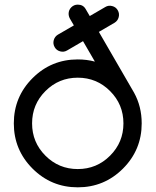

<svg xmlns="http://www.w3.org/2000/svg" viewBox="-20 -801 665 821"><path d="M312.5 -468.8Q231.4 -468.8 174.3 -411.6Q117.2 -354.5 117.2 -273.4Q117.2 -192.4 174.3 -135.3Q231.4 -78.1 312.5 -78.1Q393.6 -78.1 450.7 -135.3Q507.8 -192.4 507.8 -273.4Q507.8 -354.5 450.7 -411.6Q393.6 -468.8 312.5 -468.8ZM295.9 -692.4 279.3 -720.7Q273.4 -731.4 273.4 -742.2Q273.4 -758.3 284.9 -769.8Q296.4 -781.2 312.5 -781.2Q335 -781.2 345.7 -763.2L363.8 -732.4L430.2 -771Q443.8 -779.3 459.7 -775.1Q475.6 -771 483.4 -757.3Q491.7 -743.2 487.5 -727.5Q483.4 -711.9 469.7 -703.6L402.8 -664.6L553.2 -404.8Q585.9 -345.7 585.9 -273.4Q585.9 -160.2 505.9 -80.1Q425.8 0 312.5 0Q199.2 0 119.1 -80.1Q39.1 -160.2 39.1 -273.4Q39.1 -386.7 119.1 -466.8Q199.2 -546.9 312.5 -546.9Q351.1 -546.9 385.7 -537.6L335 -625L267.1 -585.4Q253.4 -577.1 237.5 -581.3Q221.7 -585.4 213.9 -599.1Q205.6 -613.3 209.7 -628.9Q213.9 -644.5 227.5 -652.8Z"/></svg>

Font: Comfortaa
Style: Regular
Weight: 400
Designer: Johan Aakerlund - aajohan
Foundry: Johan Aakerlund
Version: Version 2.004 2013